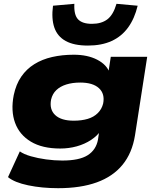

<svg xmlns="http://www.w3.org/2000/svg" viewBox="-20 -796 829 1007"><path d="M285 191Q200 191 128 176Q56 161 22 133L84 -2Q105 13 141.5 23.5Q178 34 221.5 40Q265 46 307 46Q396 46 440 18Q484 -10 494 -64L501 -113H510Q491 -84 457.5 -62Q424 -40 382.5 -28.5Q341 -17 296 -17Q202 -17 142 -53Q82 -89 59 -152Q36 -215 52 -297Q64 -354 91.5 -394Q119 -434 160 -459.5Q201 -485 253.5 -497Q306 -509 367 -509Q439 -509 489.5 -483Q540 -457 555 -414L548 -413L561 -498H752L688 -86Q673 7 622.5 68.5Q572 130 487.5 160.5Q403 191 285 191ZM367 -163Q408 -163 440 -172.5Q472 -182 493 -203Q514 -224 521 -253Q531 -304 499 -333.5Q467 -363 401 -363Q360 -363 328 -353Q296 -343 275.5 -323.5Q255 -304 248 -274Q238 -222 269.5 -192.5Q301 -163 367 -163ZM441 -557Q368 -557 324.5 -581Q281 -605 265 -651.5Q249 -698 258 -766L370 -776Q367 -718 389.5 -694.5Q412 -671 462 -671Q512 -671 543 -694.5Q574 -718 591 -776L702 -766Q686 -699 652 -652Q618 -605 565.5 -581Q513 -557 441 -557Z"/></svg>

Font: Nunito Sans 10pt Expanded Black
Style: Italic
Weight: 900
Width: 7
Italic angle: -9°
Designer: Vernon Adams
Foundry: Vernon Adams
Version: Version 3.101;gftools[0.9.27]